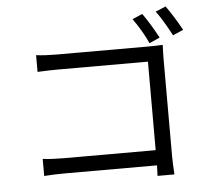

<svg xmlns="http://www.w3.org/2000/svg" viewBox="-59 -918 1117 1020"><g transform="rotate(-5 500.0 -407.5)"><path d="M759 -667Q729 -734 680 -802L734 -825Q777 -764 815 -692ZM826 -58Q826 -25 830 39H740L742 -17H253Q194 -17 140 -13V-104Q190 -98 251 -98H742V-570H263Q222 -570 153 -567V-656Q203 -650 262 -650H754Q790 -650 828 -652Q826 -606 826 -574ZM861 -854Q903 -795 943 -722L887 -698Q838 -790 806 -831Z"/></g></svg>

Font: 思源黑体R
Style: Regular
Weight: 400
Designer: Ryoko NISHIZUKA  (kana & ideographs); Paul D. Hunt (Latin, Greek & Cyrillic); Wenlong ZHANG  (bopomofo); Sandoll Communi
Foundry: Adobe Systems Incorporated
Version: Version 1.00 June 24, 2014, initial release